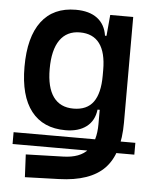

<svg xmlns="http://www.w3.org/2000/svg" viewBox="-54 -573 693 853"><g transform="rotate(5 293.0 -146.5)"><path d="M21.5 91.3V38.6H564.5V91.3ZM88.9 233.4 84 132.3 250 127.4Q325.7 125.5 359.9 85.9Q394 46.4 394 -30.3V-408.2L403.8 -517.6H506.3V-45.9Q506.3 92.3 442.9 158.2Q379.4 224.1 240.2 228.5ZM250 9.8Q149.9 9.8 97.2 -57.9Q44.4 -125.5 44.4 -255.4Q44.4 -388.2 97.2 -457.8Q149.9 -527.3 250 -527.3Q310.5 -527.3 345.9 -500.5Q381.3 -473.6 388.7 -423.8H427.7L394 -271Q394 -349.6 364.5 -389.2Q335 -428.7 276.9 -428.7Q218.3 -428.7 187.5 -384.5Q156.7 -340.3 156.7 -255.4Q156.7 -172.9 187.3 -130.9Q217.8 -88.9 276.9 -88.9Q336.9 -88.9 365.5 -128.2Q394 -167.5 394 -246.1L429.2 -93.8H384.3Q378.4 -43.9 343.3 -17.1Q308.1 9.8 250 9.8Z"/></g></svg>

Font: Cascadia Code Medium
Style: Regular
Weight: 500
Monospace: yes
Designer: Aaron Bell
Foundry: Saja Typeworks
Version: Version 2407.024